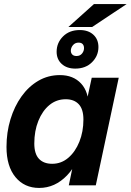

<svg xmlns="http://www.w3.org/2000/svg" viewBox="-20 -913 644 946"><path d="M173 13Q100 13 56 -40.5Q12 -94 12 -189Q12 -261 31.5 -325Q51 -389 86 -438Q121 -487 169 -515Q217 -543 275 -543Q341 -543 379.5 -501.5Q418 -460 417 -383L393 -224Q370 -111 310.5 -49Q251 13 173 13ZM237 -106Q282 -106 316.5 -135.5Q351 -165 371 -214.5Q391 -264 391 -324Q391 -375 368 -399.5Q345 -424 304 -424Q258 -424 223.5 -395.5Q189 -367 169 -317.5Q149 -268 149 -206Q149 -155 172 -130.5Q195 -106 237 -106ZM319 0 348 -139 394 -265 403 -396 432 -530H565L452 0ZM351 -575Q309 -575 284 -598Q259 -621 259 -658Q259 -702 290.5 -733.5Q322 -765 373 -765Q415 -765 440 -742Q465 -719 465 -681Q465 -638 433.5 -606.5Q402 -575 351 -575ZM357 -637Q374 -637 384 -649Q394 -661 394 -676Q394 -688 387.5 -695.5Q381 -703 367 -703Q350 -703 339.5 -690.5Q329 -678 329 -663Q329 -652 336 -644.5Q343 -637 357 -637ZM317 -780 443 -893H604L434 -780Z"/></svg>

Font: Radio Canada Big SemiBold
Style: Italic
Weight: 600
Italic angle: -12°
Designer: Étienne Aubert Bonn
Foundry: Coppers and Brasses
Version: Version 1.001